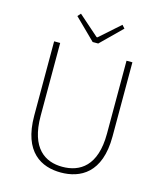

<svg xmlns="http://www.w3.org/2000/svg" viewBox="-134 -1023 962 1135"><g transform="rotate(15 347.0 -456.0)"><path d="M346 13C464 13 587 -47 587 -272V-726H551V-280C551 -81 453 -22 346 -22C241 -22 145 -81 145 -280V-726H108V-272C108 -47 228 13 346 13ZM329 -781H363L490 -906L473 -925L349 -815H344L219 -925L202 -906Z"/></g></svg>

Font: Noto Sans CJK SC Thin
Style: Regular
Weight: 100
Designer: Ryoko NISHIZUKA 西塚涼子 (kana, bopomofo & ideographs); Paul D. Hunt (Latin, Greek & Cyrillic); Sandoll Communications 산돌커뮤니
Foundry: Adobe
Version: Version 2.004;hotconv 1.0.118;makeotfexe 2.5.65603